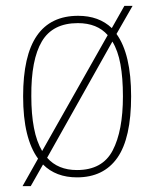

<svg xmlns="http://www.w3.org/2000/svg" viewBox="-20 -596 527 656"><path d="M110 -54Q85 -88 72 -141Q59 -194 59 -267Q59 -406 106 -474Q153 -542 247 -542Q318 -542 362 -500L405 -576H433L378 -480Q428 -411 428 -267Q428 -124 381 -57Q334 10 243 10Q171 10 127 -34L85 40H57ZM348 -476Q312 -517 246 -517Q160 -517 123 -454.5Q86 -392 87 -267Q87 -206 96 -159Q105 -112 124 -80ZM243 -15Q330 -15 365 -82Q400 -149 400 -267Q400 -330 391.5 -376.5Q383 -423 364 -454L141 -57Q178 -15 243 -15Z"/></svg>

Font: Noto Serif Hebrew SemiCondensed Thin
Style: Regular
Weight: 100
Width: 4
Designer: Monotype Design Team
Foundry: Monotype Imaging Inc.
Version: Version 2.004; ttfautohint (v1.8.4.7-5d5b)